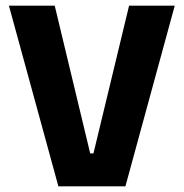

<svg xmlns="http://www.w3.org/2000/svg" viewBox="-20 -659 650 679"><path d="M423.5 0H186.5L11.5 -639H173.5L299 -116.5H310.5L436.5 -639H598Z"/></svg>

Font: Anek Malayalam Medium
Style: Bold
Weight: 700
Version: Version 1.003